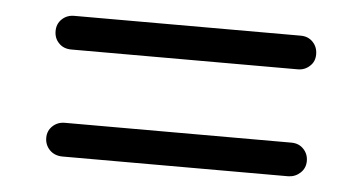

<svg xmlns="http://www.w3.org/2000/svg" viewBox="-32 -463 664 358"><g transform="rotate(5 300.0 -284.5)"><path d="M94.2 -416H518.1Q532.2 -416 541 -406.7Q549.8 -397.5 549.8 -383.8Q549.8 -370.1 540.5 -361.8Q531.2 -353 518.1 -353H94.2Q79.6 -353 70.8 -362.3Q62 -371.1 62 -384.8Q62 -398.4 71.3 -407.2Q80.6 -416 94.2 -416ZM94.2 -215.8H518.1Q532.2 -215.8 541 -206.5Q549.8 -197.3 549.8 -184.1Q549.8 -170.9 540.5 -162.1Q531.2 -153.3 518.1 -152.8H94.2Q79.6 -153.3 70.8 -162.6Q62 -171.9 62 -185.1Q62 -198.2 71.3 -207Q80.6 -215.8 94.2 -215.8Z"/></g></svg>

Font: Nunito-Regular
Style: Regular
Weight: 400
Designer: Vernon Adams
Foundry: newtypography
Version: Version 3.000